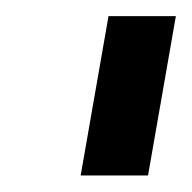

<svg xmlns="http://www.w3.org/2000/svg" viewBox="-20 -695 238 238"><path d="M80 -477.5 114.5 -675H198L163.5 -477.5Z"/></svg>

Font: Anybody
Style: Italic
Weight: 400
Italic angle: -10°
Designer: Tyler Finck
Foundry: Etcetera Type Company
Version: Version 1.010; ttfautohint (v1.8.3) -l 8 -r 50 -G 200 -x 14 